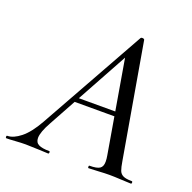

<svg xmlns="http://www.w3.org/2000/svg" viewBox="-153 -754 871 870"><g transform="rotate(20 282.0 -319.0)"><path d="M-34 -12Q-5 -12 29.5 -39.5Q64 -67 98 -127L382 -635Q384 -638 389 -638Q398 -638 400 -633L495 -84Q500 -53 505.5 -39Q511 -25 524.5 -18.5Q538 -12 566 -12Q570 -12 570 -6Q570 0 566 0Q551 0 519 -2Q483 -4 462 -4Q440 -4 408 -2Q376 0 362 0Q359 0 359 -6Q359 -12 362 -12Q397 -12 411 -21Q425 -30 425 -54Q425 -68 422 -84L344 -541L378 -585L129 -131Q100 -79 100 -51Q100 -29 117 -20.5Q134 -12 168 -12Q172 -12 171.5 -6Q171 0 167 0Q155 0 121 -2Q79 -4 58 -4Q37 -4 9 -2Q-19 0 -34 0Q-38 0 -38 -6Q-38 -12 -34 -12ZM201 -283H418L420 -261H186Z"/></g></svg>

Font: Cormorant Garamond Medium
Style: Italic
Weight: 500
Italic angle: -10°
Designer: Christian Thalmann (Catharsis Fonts)
Foundry: Catharsis Fonts
Version: Version 4.000